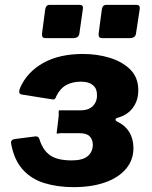

<svg xmlns="http://www.w3.org/2000/svg" viewBox="-20 -763 626 790"><path d="M321 -726 307 -628Q306 -616 299 -611Q292 -606 278 -606H170Q158 -606 155 -611Q152 -616 153 -626L166 -724Q169 -743 184 -743H308Q324 -743 321 -726ZM555 -726 540 -628Q539 -616 532 -611Q525 -606 511 -606H404Q391 -606 388 -611Q385 -616 386 -626L399 -724Q402 -743 417 -743H542Q557 -743 555 -726ZM283 7Q217 7 163 -9.5Q109 -26 73.5 -65.5Q38 -105 26 -171Q22 -188 41 -191L127 -202Q140 -202 143 -188Q157 -144 187 -123.5Q217 -103 275 -103Q321 -103 341.5 -121Q362 -139 362 -169Q361 -190 348.5 -202.5Q336 -215 307 -215H242Q230 -216 222 -214Q214 -212 213 -215L221 -281Q222 -294 221.5 -301.5Q221 -309 224 -309H311Q334 -309 349 -317Q364 -325 372 -340Q380 -355 379 -374Q379 -399 362 -413Q345 -427 313 -427Q279 -427 253.5 -413.5Q228 -400 212 -368Q207 -351 196 -354L70 -374Q59 -376 59 -385Q59 -394 63 -402Q91 -466 157 -503.5Q223 -541 322 -541Q379 -541 430.5 -525.5Q482 -510 515 -478Q548 -446 549 -395Q550 -353 528.5 -322Q507 -291 466 -279Q457 -277 455.5 -272Q454 -267 462 -263Q495 -247 511.5 -220.5Q528 -194 529 -157Q530 -106 499 -69Q468 -32 412.5 -12.5Q357 7 283 7Z"/></svg>

Font: Libre Franklin ExtraBold
Style: Italic
Weight: 800
Italic angle: -8°
Designer: Pablo Impallari, Rodrigo Fuenzalida, Nhung Nguyen
Foundry: Impallari Type
Version: Version 3.000